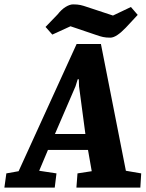

<svg xmlns="http://www.w3.org/2000/svg" viewBox="-69 -857 665 877"><path d="M-49 0 -40 -65 16 -75 281 -656H392L506 -77L576 -65L572 0H280L285 -65L350 -75L333 -172H150L110 -77L189 -65L181 0ZM182 -245H321L292 -463L291 -495H286L276 -463ZM435 -685Q415 -685 401.5 -688Q388 -691 371 -697L253 -737L170 -699L139 -734L194 -791Q212 -814 231 -825.5Q250 -837 265 -837Q285 -837 298.5 -834Q312 -831 329 -825L447 -786L529 -825L560 -789L506 -731Q485 -709 467 -697Q449 -685 435 -685Z"/></svg>

Font: Faustina ExtraBold
Style: Italic
Weight: 800
Italic angle: -8°
Designer: Alfonso Garcia
Foundry: http://www.omnibus-type.com
Version: Version 1.200